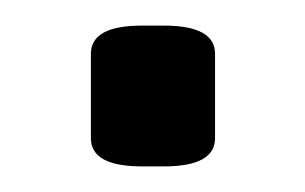

<svg xmlns="http://www.w3.org/2000/svg" viewBox="-20 -128 238 150"><path d="M51 -20V-86Q51 -108 91 -108H108Q148 -108 148 -86V-20Q148 2 108 2H91Q51 2 51 -20Z"/></svg>

Font: Asap-Regular
Style: Regular
Weight: 400
Designer: Pablo Cosgaya
Foundry: Omnibus-Type
Version: Version 2.000; ttfautohint (v1.8)